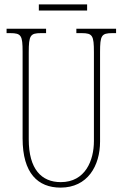

<svg xmlns="http://www.w3.org/2000/svg" viewBox="-20 -845 560 875"><path d="M157 -797H377V-825H157ZM256 10C379 10 436 -89 436 -200V-607C436 -683 442 -694 492 -694H509V-714H328V-694H352C402 -694 408 -683 408 -607V-202C408 -114 369 -15 257 -15C169 -15 111 -74 111 -210V-606C111 -684 118 -694 167 -694H190V-714H10V-694H27C77 -694 83 -683 83 -609V-214C83 -55 153 10 256 10Z"/></svg>

Font: Noto Serif Hebrew ExtraCondensed Thin
Style: Regular
Weight: 100
Width: 2
Designer: Monotype Design Team
Foundry: Monotype Imaging Inc.
Version: Version 2.004